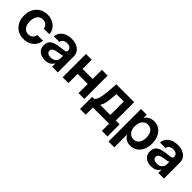

<svg xmlns="http://www.w3.org/2000/svg" viewBox="216 -1663 3002 3002"><g transform="rotate(45 1717.5 -161.5)"><path d="M283.7 11.7Q208 11.7 150.9 -22.5Q93.8 -56.6 62 -117.2Q30.3 -177.7 30.3 -257.3Q30.3 -336.9 62 -397.7Q93.8 -458.5 150.9 -492.9Q208 -527.3 283.7 -527.3Q349.1 -527.3 400.4 -502Q451.7 -476.6 483.2 -431.9Q514.6 -387.2 519.5 -329.1H394.5Q388.2 -370.1 360.1 -396Q332 -421.9 285.2 -421.9Q226.1 -421.9 192.6 -377.2Q159.2 -332.5 159.2 -257.3Q159.2 -182.1 192.6 -137.9Q226.1 -93.8 285.2 -93.8Q332.5 -93.8 358.9 -119.1Q385.3 -144.5 393.6 -187H519.5Q515.6 -129.9 484.4 -85Q453.1 -40 401.4 -14.2Q349.6 11.7 283.7 11.7Z M754.9 8.3Q677.7 8.3 627.4 -30.3Q577.1 -68.8 577.1 -146Q577.1 -204.6 605.5 -236.8Q633.8 -269 679.9 -283.7Q726.1 -298.3 779.3 -304.2Q850.6 -312 878.9 -318.6Q907.2 -325.2 907.2 -351.6V-355Q907.2 -387.2 882.8 -407.5Q858.4 -427.7 815.4 -427.7Q771.5 -427.7 744.1 -407.2Q716.8 -386.7 714.4 -354.5H591.8Q594.7 -402.3 622.1 -441.2Q649.4 -480 698.7 -503.2Q748 -526.4 816.9 -526.4Q883.8 -526.4 932.4 -504.2Q981 -481.9 1007.3 -443.1Q1033.7 -404.3 1033.7 -354.5V0H908.2V-72.8H906.2Q887.7 -37.6 852.3 -14.6Q816.9 8.3 754.9 8.3ZM787.6 -85Q845.7 -85 877 -115.5Q908.2 -146 908.2 -190.4V-245.1Q896.5 -237.8 865.2 -231.9Q834 -226.1 796.4 -220.2Q757.8 -214.4 729.5 -198.2Q701.2 -182.1 701.2 -147.9Q701.2 -118.2 724.6 -101.6Q748 -85 787.6 -85Z M1269 -515.6V-312.5H1492.2V-515.6H1620.1V0H1492.2V-203.1H1269V0H1141.1V-515.6Z M1684.1 158.7V-109.4H1727.1Q1761.2 -136.2 1775.4 -189Q1789.6 -241.7 1797.4 -328.6L1813 -515.6H2207.5V-109.4H2291V158.7H2167.5V0H1810.1V158.7ZM1859.4 -109.4H2085V-408.2H1923.3L1915.5 -328.6Q1909.7 -252.4 1897.5 -198.2Q1885.3 -144 1859.4 -109.4Z M2358.4 204.1V-515.6H2484.4V-444.3H2485.8Q2510.3 -485.4 2550.8 -505.9Q2591.3 -526.4 2641.6 -526.4Q2707.5 -526.4 2757.8 -492.4Q2808.1 -458.5 2835.9 -397.9Q2863.8 -337.4 2863.8 -258.3Q2863.8 -177.7 2836.2 -117.2Q2808.6 -56.6 2758.3 -22.9Q2708 10.7 2640.6 10.7Q2590.3 10.7 2551 -11.5Q2511.7 -33.7 2487.8 -77.1H2486.3V204.1ZM2609.9 -95.7Q2666 -95.7 2700.4 -137.7Q2734.9 -179.7 2734.9 -258.3Q2734.9 -336.4 2700.4 -378.7Q2666 -420.9 2609.9 -420.9Q2550.8 -420.9 2515.1 -376.5Q2479.5 -332 2479.5 -258.3Q2479.5 -184.1 2515.1 -139.9Q2550.8 -95.7 2609.9 -95.7Z M3102.1 8.3Q3024.9 8.3 2974.6 -30.3Q2924.3 -68.8 2924.3 -146Q2924.3 -204.6 2952.6 -236.8Q2981 -269 3027.1 -283.7Q3073.2 -298.3 3126.5 -304.2Q3197.8 -312 3226.1 -318.6Q3254.4 -325.2 3254.4 -351.6V-355Q3254.4 -387.2 3230 -407.5Q3205.6 -427.7 3162.6 -427.7Q3118.7 -427.7 3091.3 -407.2Q3064 -386.7 3061.5 -354.5H2939Q2941.9 -402.3 2969.2 -441.2Q2996.6 -480 3045.9 -503.2Q3095.2 -526.4 3164.1 -526.4Q3231 -526.4 3279.5 -504.2Q3328.1 -481.9 3354.5 -443.1Q3380.9 -404.3 3380.9 -354.5V0H3255.4V-72.8H3253.4Q3234.9 -37.6 3199.5 -14.6Q3164.1 8.3 3102.1 8.3ZM3134.8 -85Q3192.9 -85 3224.1 -115.5Q3255.4 -146 3255.4 -190.4V-245.1Q3243.7 -237.8 3212.4 -231.9Q3181.2 -226.1 3143.6 -220.2Q3105 -214.4 3076.7 -198.2Q3048.3 -182.1 3048.3 -147.9Q3048.3 -118.2 3071.8 -101.6Q3095.2 -85 3134.8 -85Z"/></g></svg>

Font: Inter Display Semi Bold
Style: Regular
Weight: 600
Designer: Rasmus Andersson
Foundry: rsms
Version: Version 4.000;git-37864ae